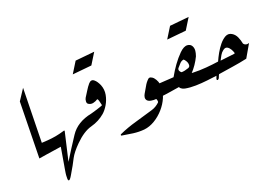

<svg xmlns="http://www.w3.org/2000/svg" viewBox="-140 -1238 2632 1820"><g transform="rotate(-15 1176.0 -328.5)"><path d="M73 -570 136 -687 174 -118 112 0Z M329 273Q320 273 318 252.5Q316 232 316 218Q316 209 316.5 198.5Q317 188 318 177L337 -55Q308 -48 266.5 -38Q225 -28 183.5 -18Q142 -8 112 0L131 -131Q188 -139 232 -146Q276 -153 316 -164Q356 -175 401 -193Q403 -194 404.5 -194.5Q406 -195 407 -195Q411 -195 411 -189V-187L370 104L378 88L362 225Q362 226 361.5 227Q361 228 360 230Q340 273 329 273Z M816 -724 624 -688 684 -807 876 -843Z M509 -44Q450 26 427 80Q416 107 399 146.5Q382 186 360 230Q331 290 322 264Q313 240 318 176L321 138V137L374 72V73L370 103Q401 41 431.5 -17.5Q462 -76 492 -131Q551 -241 698 -284Q700 -284 714 -290Q728 -296 755 -306Q782 -317 797 -324Q812 -331 816 -334Q816 -334 814.5 -339Q813 -344 804 -371Q792 -408 783 -398Q769 -386 743.5 -377Q718 -368 693 -381Q679 -388 678.5 -408.5Q678 -429 685 -443Q702 -474 717.5 -506Q733 -538 753 -566Q778 -599 807 -579Q822 -569 834 -553.5Q846 -538 856 -520Q880 -472 875 -420.5Q870 -369 848.5 -324.5Q827 -280 801 -253Q745 -195 665 -166Q588 -138 509 -44Z M1145 -8Q1090 2 1032.5 -0.5Q975 -3 920 -8Q915 -9 915 -14.5Q915 -20 919 -22Q997 -66 1085 -99Q1173 -132 1259 -167Q1282 -176 1301 -190Q1320 -204 1335 -221Q1340 -226 1336.5 -238.5Q1333 -251 1328 -258Q1304 -253 1276.5 -255.5Q1249 -258 1236 -272Q1225 -285 1226 -301.5Q1227 -318 1234 -333Q1251 -366 1265.5 -400Q1280 -434 1304 -461Q1315 -474 1332.5 -468Q1350 -462 1359 -453Q1398 -414 1404 -360.5Q1410 -307 1391.5 -250Q1373 -193 1335.5 -142Q1298 -91 1248.5 -55Q1199 -19 1145 -8Z M1766 -811 1574 -775 1634 -894 1826 -930Z M1745 -674Q1774 -674 1789 -653.5Q1804 -633 1804 -604Q1804 -583 1796 -551Q1781 -511 1760.5 -474.5Q1740 -438 1714 -405Q1661 -338 1575 -314L1438 -280L1341 -259L1360 -388L1540 -415Q1566 -473 1598 -527Q1630 -581 1668 -626Q1709 -674 1745 -674ZM1603 -473Q1603 -463 1611 -453.5Q1619 -444 1626 -441Q1657 -444 1696 -462Q1712 -470 1712 -486Q1712 -508 1698 -528Q1684 -548 1674 -552Q1650 -545 1636.5 -526Q1623 -507 1609 -489Q1603 -482 1603 -473Z M1986 -449Q1999 -487 2017.5 -528Q2036 -569 2060.5 -605Q2085 -641 2115 -662Q2148 -684 2183 -666Q2213 -651 2230.5 -619.5Q2248 -588 2258 -552Q2281 -527 2315 -543L2251 -406Q2177 -383 2110 -367Q2043 -351 1964 -331Q1959 -321 1954.5 -303.5Q1950 -286 1938 -281Q1929 -280 1928.5 -288Q1928 -296 1931.5 -306.5Q1935 -317 1936 -323Q1894 -314 1838.5 -302.5Q1783 -291 1725 -284.5Q1667 -278 1617 -283Q1596 -285 1579 -296Q1562 -307 1561 -329Q1581 -407 1600 -457Q1610 -424 1648.5 -415Q1687 -406 1731 -409Q1793 -412 1863 -424Q1933 -436 1986 -449ZM2157 -491Q2151 -507 2137 -526.5Q2123 -546 2104 -554Q2085 -562 2063 -542Q2043 -524 2032.5 -500.5Q2022 -477 2011 -451L2152 -480Q2161 -482 2157 -491Z"/></g></svg>

Font: Aref Ruqaa Ink
Style: Regular
Weight: 400
Designer: Abdullah Aref
Version: Version 1.005